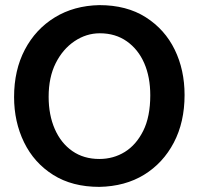

<svg xmlns="http://www.w3.org/2000/svg" viewBox="-20 -716 777 750"><path d="M368 14Q262 14 187.5 -33Q113 -80 74 -160Q35 -240 35 -337Q35 -442 77 -522Q119 -602 194 -648Q269 -694 368 -696Q475 -696 549.5 -648.5Q624 -601 662.5 -522Q701 -443 701 -345Q701 -239 659 -159Q617 -79 543 -33.5Q469 12 368 14ZM368 -95Q423 -95 467.5 -122.5Q512 -150 539.5 -205Q567 -260 567 -344Q567 -415 543.5 -469Q520 -523 475.5 -554.5Q431 -586 370 -586Q317 -586 271 -555Q225 -524 197.5 -469Q170 -414 170 -338Q170 -267 194 -212Q218 -157 262.5 -126Q307 -95 368 -95Z"/></svg>

Font: Catamaran
Style: Bold
Weight: 700
Designer: Pria Ravichandran
Version: Version 2.000